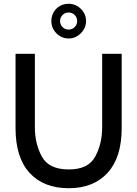

<svg xmlns="http://www.w3.org/2000/svg" viewBox="-20 -984 724 1013"><path d="M62 -700H164V-312Q164 -227 200.5 -158.5Q237 -90 343 -90Q446 -90 482.5 -158Q519 -226 519 -312V-700H622V-308Q622 -153 547.5 -72Q473 9 343 9Q210 9 136 -72Q62 -153 62 -308ZM277 -938Q304 -964 342 -964Q380 -964 407 -937Q434 -910 434 -873Q434 -836 406.5 -808.5Q379 -781 342 -781Q305 -781 278 -808Q251 -835 251 -873Q251 -911 277 -938ZM310 -841Q323 -828 342 -828Q361 -828 374 -841Q387 -854 387 -873Q387 -892 374 -905Q361 -918 342 -918Q323 -918 310 -905Q297 -892 297 -873Q297 -854 310 -841Z"/></svg>

Font: Lopes Sans Medium
Style: Regular
Weight: 500
Designer: Gabriel Lam, Diego Maldonado
Foundry: TypeRant, Foresti Design
Version: Version 4.000